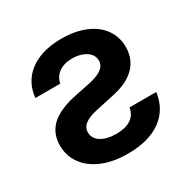

<svg xmlns="http://www.w3.org/2000/svg" viewBox="-129 -659 782 791"><g transform="rotate(-30 262.0 -263.0)"><path d="M259.8 -537.1Q324.2 -537.1 372.6 -517.1Q420.9 -497.1 447.3 -460.2Q473.6 -423.3 473.6 -375Q473.6 -317.4 435.8 -279.8Q397.9 -242.2 324.2 -227.5L239.3 -209Q199.7 -200.2 180.9 -185.3Q162.1 -170.4 162.1 -147.5Q162.1 -118.2 189.5 -101.1Q216.8 -84 261.7 -84Q305.2 -84 330.8 -100.8Q356.4 -117.7 362.3 -151.4H489.3Q479.5 -74.7 420.7 -32Q361.8 10.7 261.7 10.7Q193.4 10.7 142.3 -10.5Q91.3 -31.7 63.5 -70.1Q35.6 -108.4 35.2 -158.2Q35.6 -215.3 72.3 -250.5Q108.9 -285.6 184.6 -302.7L274.4 -321.3Q351.1 -339.4 349.6 -381.8Q350.1 -399.4 338.4 -413.8Q326.7 -428.2 305.4 -436.3Q284.2 -444.3 257.8 -444.3Q218.8 -444.3 194.3 -426.8Q169.9 -409.2 164.1 -378.9H45.9Q50.3 -427.2 77.1 -462.9Q104 -498.5 150.6 -517.8Q197.3 -537.1 259.8 -537.1Z"/></g></svg>

Font: Pretendard JP SemiBold
Style: Regular
Weight: 600
Designer: Base glyphs from Inter by Rasmus Andersson; Hangeul glyphs from Noto Sans CJK(Source Han Sans) by Jang Soo-young and Kan
Foundry: Kil Hyung-jin
Version: Version 1.309